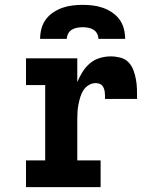

<svg xmlns="http://www.w3.org/2000/svg" viewBox="-20 -770 640 790"><path d="M87 0V-110H166V-420H87V-530H298V-432Q307 -454 319.5 -474Q332 -494 349.5 -509Q367 -524 389.5 -531Q412 -538 436 -538Q455 -538 475 -533Q495 -528 508.5 -514Q522 -500 529 -481Q536 -462 539.5 -442.5Q543 -423 543.5 -403Q544 -383 544 -363H412Q412 -370 412 -377.5Q412 -385 411 -392Q410 -399 407.5 -406Q405 -413 400 -418.5Q395 -424 387.5 -426Q380 -428 373 -428Q358 -428 344.5 -419.5Q331 -411 323 -398.5Q315 -386 310.5 -371Q306 -356 303 -341Q300 -326 299 -311Q298 -296 298 -281V-110H394V0ZM145 -610Q145 -631 150.5 -652Q156 -673 168.5 -690Q181 -707 199 -719Q217 -731 237 -738Q257 -745 278 -747.5Q299 -750 320 -750Q341 -750 362 -747.5Q383 -745 403 -738Q423 -731 441 -719Q459 -707 471.5 -690Q484 -673 489.5 -652Q495 -631 495 -610H385Q385 -621 379.5 -631.5Q374 -642 364 -648Q354 -654 342.5 -656Q331 -658 320 -658Q309 -658 297.5 -656Q286 -654 276 -648Q266 -642 260.5 -631.5Q255 -621 255 -610Z"/></svg>

Font: Iosevka Slab XBdEx
Style: Regular
Weight: 800
Width: 7
Monospace: yes
Designer: Belleve Invis
Foundry: Belleve Invis
Version: Version 11.1.0; ttfautohint (v1.8.3)